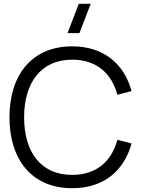

<svg xmlns="http://www.w3.org/2000/svg" viewBox="-20 -980 756 1015"><path d="M400 -805 459.5 -960H396.5L337 -805ZM361.5 15C528.5 15 636 -77.5 675.5 -221.5L600.5 -241C570 -127.5 490.5 -55.5 361.5 -55.5C192.5 -55.5 107.5 -180 107.5 -360C107.5 -540 194.5 -664.5 361.5 -664.5C490.5 -664.5 570 -592.5 600.5 -479L675.5 -498.5C636 -642.5 528.5 -735 361.5 -735C146.5 -735 30 -581.5 30 -360C30 -138.5 146.5 15 361.5 15Z"/></svg>

Font: Vela Sans
Style: Regular
Weight: 400
Designer: Principal design: Mikhail Sharanda - project Manrope.
Design modification: Ravid Balaliev
Foundry: Mikhail Sharanda
Version: Version 1.001